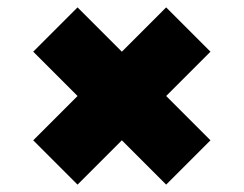

<svg xmlns="http://www.w3.org/2000/svg" viewBox="-20 -610 660 520"><path d="M70 -230 430 -590 550 -470 190 -110ZM70 -470 190 -590 550 -230 430 -110Z"/></svg>

Font: MOST Montserrat Black
Style: Regular
Weight: 900
Designer: Julieta Ulanovsky
Foundry: Julieta Ulanovsky
Version: Version 8.000;March 11, 2024;FontCreator 15.0.0.2926 64-bit